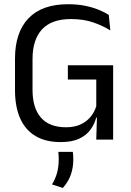

<svg xmlns="http://www.w3.org/2000/svg" viewBox="-20 -671 630 923"><path d="M271.8 12.1Q199.5 12.1 150.5 -17.1Q101.5 -46.4 76.8 -102.3Q52.1 -158.3 52.1 -237.8V-388.9Q52.1 -515 116.8 -582.9Q181.6 -650.7 307.1 -650.7Q352.1 -650.7 388.8 -643.3Q425.5 -635.8 454.1 -624.1Q482.7 -612.4 502.8 -599.5L510.5 -524.7Q476.2 -546.4 429.3 -562.9Q382.4 -579.4 321.1 -579.4Q228 -579.4 182.2 -530Q136.4 -480.6 136.4 -387.3V-238.3Q136.4 -152.4 176.6 -105.8Q216.8 -59.2 297.7 -59.2Q338.4 -59.2 367.8 -73Q397.2 -86.8 415.9 -109.9Q434.6 -133 442.8 -160.6V-318.1L456.3 -288.5H306.2V-357.3H523.9V-105.1L442.5 -105.7Q434.5 -74.6 414.9 -47.6Q395.3 -20.6 360.5 -4.2Q325.7 12.1 271.8 12.1ZM446.7 -132.1H523.9V0H442.8ZM330.1 59Q331 65.6 331.7 74.8Q332.4 83.9 332.4 94.3Q332.4 134.1 321 167.4Q309.7 200.7 282.3 232.5L229.9 215.6Q246.3 189 254.3 159.9Q262.3 130.9 262.3 95.2Q262.3 85.5 261.8 76.8Q261.3 68.1 260.3 59Z"/></svg>

Font: Anek Latin Medium
Style: Regular
Weight: 500
Designer: Yesha Goshar
Foundry: Ek Type
Version: Version 1.003